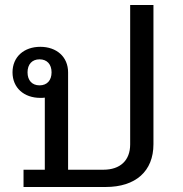

<svg xmlns="http://www.w3.org/2000/svg" viewBox="-20 -747 731 767"><path d="M74 -69V0H402C522 0 593 -63 593 -171V-727H500V-170C500 -106 460 -69 393 -69H252V-458C252 -520 206 -560 141 -560C76 -560 30 -520 30 -458C30 -396 76 -356 141 -356C147 -356 153 -356 159 -357V-69ZM138 -406C108 -406 90 -426 90 -458C90 -490 108 -510 138 -510C168 -510 186 -490 186 -458C186 -426 168 -406 138 -406Z"/></svg>

Font: IBM Plex Thai Looped Text
Style: Regular
Weight: 450
Designer: Mike Abbink, Paul van der Laan, Pieter van Rosmalen, Ben Mitchell, Mark Frömberg
Foundry: Bold Monday
Version: Version 1.0